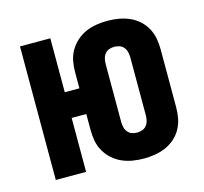

<svg xmlns="http://www.w3.org/2000/svg" viewBox="-84 -621 767 722"><g transform="rotate(-15 300.0 -260.0)"><path d="M392 8Q370 8 348.5 4.5Q327 1 307.5 -7.5Q288 -16 271.5 -30.5Q255 -45 244 -64Q233 -83 229 -104Q225 -125 225 -147V-210H168V0H50V-520H168V-310H225V-373Q225 -395 229 -416Q233 -437 244 -456Q255 -475 271.5 -489.5Q288 -504 307.5 -512.5Q327 -521 348.5 -524.5Q370 -528 392 -528Q413 -528 434.5 -524.5Q456 -521 476 -512.5Q496 -504 512.5 -489.5Q529 -475 539.5 -456Q550 -437 554 -416Q558 -395 558 -373V-147Q558 -125 554 -104Q550 -83 539.5 -64Q529 -45 512.5 -30.5Q496 -16 476 -7.5Q456 1 434.5 4.5Q413 8 392 8ZM392 -93Q402 -93 412 -96.5Q422 -100 428.5 -108Q435 -116 437.5 -126.5Q440 -137 440 -147V-373Q440 -383 437.5 -393.5Q435 -404 428.5 -412Q422 -420 412 -423.5Q402 -427 392 -427Q381 -427 371.5 -423.5Q362 -420 355.5 -412Q349 -404 346.5 -393.5Q344 -383 344 -373V-147Q344 -137 346.5 -126.5Q349 -116 355.5 -108Q362 -100 371.5 -96.5Q381 -93 392 -93Z"/></g></svg>

Font: Iosevka SS04 Extended
Style: Bold
Weight: 700
Width: 7
Monospace: yes
Designer: Belleve Invis
Foundry: Belleve Invis
Version: Version 19.0.0; ttfautohint (v1.8.4)